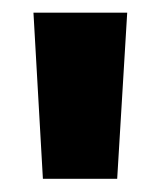

<svg xmlns="http://www.w3.org/2000/svg" viewBox="-20 -680 250 299"><path d="M162.5 -401.6H46.8L32.1 -660.3H178.1Z"/></svg>

Font: Anek Tamil Medium
Style: Regular
Weight: 500
Designer: Aadarsh Rajan (Tamil), Yesha Goshar (Latin)
Foundry: Ek Type
Version: Version 1.003